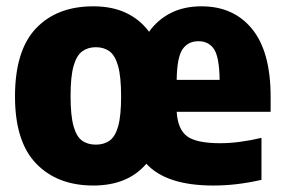

<svg xmlns="http://www.w3.org/2000/svg" viewBox="-20 -577 899 608"><path d="M275.5 10.5Q161.5 10.5 94.5 -59Q27.5 -128.5 27.5 -271.5Q27.5 -417 93.8 -487Q160 -557 275.5 -557Q335.5 -557 379.5 -536Q423.5 -515 452 -476.5Q479.5 -515 521.2 -536Q563 -557 618 -557Q720 -557 778.5 -485Q837 -413 837 -270.5V-223H539.5Q543 -167 572.8 -145.2Q602.5 -123.5 677.5 -123.5Q708 -123.5 741.2 -128Q774.5 -132.5 808 -140.5V-7.5Q766 2 729.2 6.2Q692.5 10.5 655.5 10.5Q506.5 10.5 443.5 -58.5Q384.5 10.5 275.5 10.5ZM608.5 -446.5Q575.5 -446.5 558 -421Q540.5 -395.5 539.5 -324H675.5Q674.5 -396 657.8 -421.2Q641 -446.5 608.5 -446.5ZM283.5 -119Q309.5 -119 327.2 -131.8Q345 -144.5 354.2 -177.2Q363.5 -210 363.5 -271.5Q363.5 -334 354 -367.8Q344.5 -401.5 326.8 -414.5Q309 -427.5 283.5 -427.5Q258.5 -427.5 240.5 -414.5Q222.5 -401.5 213 -368.2Q203.5 -335 203.5 -273Q203.5 -211 212.8 -177.8Q222 -144.5 239.8 -131.8Q257.5 -119 283.5 -119Z"/></svg>

Font: Encode Sans Semi Condensed ExtraBold
Style: Regular
Weight: 800
Width: 4
Designer: Multiple Designers
Foundry: Impallari Type
Version: Version 3.000; ttfautohint (v1.8.3) -l 8 -r 50 -G 200 -x 14 